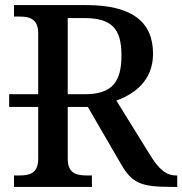

<svg xmlns="http://www.w3.org/2000/svg" viewBox="-20 -734 716 754"><path d="M672 -45C631 -45 603 -71 569 -126L437 -339C506 -364 581 -416 581 -523C581 -650 496 -714 319 -714H35V-669H56C96 -669 130 -660 130 -603V-364H16V-314H130V-110C130 -53 96 -45 56 -45H35V0H341V-45H320C281 -45 246 -53 246 -110V-314H325L455 -90C499 -14 533 0 656 0H676V-45ZM313 -364H246V-663H311C417 -663 457 -623 457 -517C457 -415 423 -364 313 -364Z"/></svg>

Font: Noto Serif Thai Medium
Style: Regular
Weight: 500
Designer: Monotype Design Team
Foundry: Monotype Imaging Inc.
Version: Version 1.901;PS 001.901;hotconv 1.0.88;makeotf.lib2.5.64775